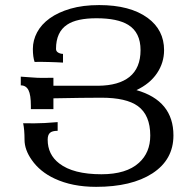

<svg xmlns="http://www.w3.org/2000/svg" viewBox="-20 -723 763 753"><path d="M356.9 9.8Q263.2 9.8 194.3 -22.5Q136.7 -49.3 104.5 -95.7Q76.2 -135.7 76.2 -175Q76.2 -214.4 70.8 -239.7Q83.5 -239.3 113.8 -239.3Q151.4 -239.3 206.1 -244.1V-210Q184.6 -210 175.8 -201.9Q167 -193.8 167 -175.3Q167 -116.7 212.4 -82Q267.1 -39.6 377.9 -39.6Q475.6 -39.6 524.9 -84.5Q569.3 -124.5 569.3 -191.4Q569.3 -271.5 520.5 -307.1Q475.1 -339.8 377.9 -339.8Q310.5 -339.8 189.5 -337.4V-294.9H101.1V-307.6Q101.1 -351.1 91.6 -369.6Q82 -388.2 61.5 -388.2V-422.4Q87.4 -420.9 106.7 -419.2Q126 -417.5 146 -417.5Q177.7 -417.5 189.5 -418V-386.7H366.2Q445.8 -387.7 487.8 -421.4Q531.2 -456.5 531.2 -526.4Q531.2 -595.7 482.9 -625.5Q440.9 -651.4 358.4 -651.4Q281.2 -651.4 243.7 -626.5Q199.7 -597.7 199.7 -531.2Q199.7 -521.5 208.5 -516.6Q217.3 -511.7 227.1 -511.7V-477.5Q215.8 -478 201.7 -478.8Q187.5 -479.5 174.3 -479.7Q161.1 -480 150.9 -480.2Q140.6 -480.5 137.7 -480.5L115.7 -480Q108.9 -499.5 108.9 -531.2Q108.9 -564.9 125.5 -596.2Q142.1 -627.4 175 -651.1Q208 -674.8 256.6 -689Q305.2 -703.1 369.1 -703.1Q490.2 -703.1 559.1 -652.8Q623.5 -605.5 623.5 -526.4Q623.5 -477.1 595.7 -435.8Q567.9 -394.5 515.1 -369.6Q660.2 -328.1 660.2 -191.9Q660.2 -96.7 577.6 -43Q496.1 9.8 356.9 9.8Z"/></svg>

Font: Almanac
Style: Regular
Weight: 400
Designer: Eden's Almanac
Version: Version 3.501;March 28, 2021;FontCreator 13.0.0.2683 64-bit